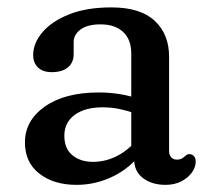

<svg xmlns="http://www.w3.org/2000/svg" viewBox="-20 -500 585 532"><path d="M351.7 -58.8V-77.2L343.7 -88.8V-351.5Q343.7 -390.6 321.1 -411.5Q298.6 -432.5 258.6 -432.5Q222.5 -432.5 203.3 -418.3Q184.1 -404.1 184.1 -383.7V-350.3Q184.1 -326.3 168.1 -313.2Q152.1 -300.1 123.5 -300.1Q98.7 -300.1 85.3 -313Q71.9 -326 71.9 -347.3Q71.9 -380 97.3 -410.3Q122.7 -440.6 171.2 -460.1Q219.7 -479.5 288.6 -479.5Q369.1 -479.5 408.8 -442.3Q448.5 -405 448.5 -343.1V-81.6Q448.5 -70.8 454.3 -64.3Q460 -57.7 470.2 -57.7Q477.7 -57.7 482.3 -60Q486.8 -62.2 490.1 -65.1Q493.5 -68.1 496.7 -70.6Q499.9 -73 504.2 -73Q512.3 -73 517.3 -67.5Q522.3 -62 522.3 -52.4Q522.3 -37 511.8 -22.1Q501.2 -7.2 482.4 2.5Q463.6 12.2 438.5 12.2Q401.1 12.2 376.4 -6.4Q351.7 -24.9 351.7 -58.8ZM49.1 -105.3Q49.1 -166 104.4 -204.9Q159.8 -243.8 253.8 -243.8Q284.6 -243.8 313.7 -238.9Q342.7 -234 363.9 -226L354.3 -185.8Q334.1 -193.1 311.8 -197.8Q289.5 -202.6 264 -202.6Q215.5 -202.6 186.9 -181.6Q158.3 -160.6 158.3 -123.9Q158.3 -87.9 180.9 -69.7Q203.5 -51.5 237.3 -51.5Q273.4 -51.5 306 -68.7Q338.6 -85.8 362.3 -116.9L374.7 -80.7Q343.6 -36.2 294.8 -12Q246 12.2 192.1 12.2Q128.9 12.2 89 -18.9Q49.1 -50 49.1 -105.3Z"/></svg>

Font: Fraunces SuperSoft
Style: Regular
Weight: 900
Version: Version 1.000;[b76b70a41]